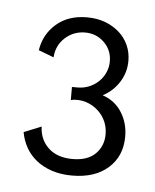

<svg xmlns="http://www.w3.org/2000/svg" viewBox="-34 -795 290 359"><g transform="rotate(5 111.0 -615.5)"><path d="M113.6 -466.4Q92.7 -466.4 75.7 -472Q58.6 -477.7 46.4 -487.5Q34.1 -497.3 26.6 -510.7Q19.1 -524.1 16.4 -539.5L49.1 -552.7Q50 -528.2 66.6 -512.7Q83.2 -497.3 111.8 -497.3Q140 -497.3 154.8 -512Q169.5 -526.8 169.5 -548.6Q169.5 -561.4 164.8 -572.3Q160 -583.2 151.8 -591.1Q143.6 -599.1 133 -603.6Q122.3 -608.2 110.5 -608.2Q103.2 -608.2 99.1 -606.8V-631.4H110Q121.4 -631.4 131.6 -635.7Q141.8 -640 149.3 -647.3Q156.8 -654.5 161.1 -664.3Q165.5 -674.1 165.5 -685Q165.5 -706.4 150.7 -720.7Q135.9 -735 115 -735Q93.2 -735 77.3 -720.5Q61.4 -705.9 60 -683.6L31.4 -694.5Q35.9 -724.5 58.4 -744.1Q80.9 -763.6 115.9 -763.6Q134.5 -763.6 149.8 -758Q165 -752.3 176.4 -742.3Q187.7 -732.3 193.9 -718.6Q200 -705 200 -689.1Q200 -667.3 188.4 -649.1Q176.8 -630.9 157.7 -620.9Q180.9 -613.2 193.6 -593.2Q206.4 -573.2 206.4 -547.7Q206.4 -510.9 181.4 -488.6Q156.4 -466.4 113.6 -466.4Z"/></g></svg>

Font: Spartan
Style: Regular
Weight: 400
Designer: Matt Bailey, Mirko Velimirovic
Foundry: Matt Bailey
Version: Version 1.005